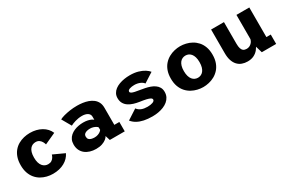

<svg xmlns="http://www.w3.org/2000/svg" viewBox="60 -1317 3131 2133"><g transform="rotate(-30 1625.0 -250.5)"><path d="M350.4 11Q310.6 11 272.1 1.5Q233.5 -8 199.5 -27.8Q165.5 -47.5 139.6 -78.5Q113.7 -109.5 98.9 -152.2Q84 -195 84 -251Q84 -307.5 98.9 -350.5Q113.7 -393.5 139.6 -424.2Q165.5 -455 199.5 -474.2Q233.5 -493.5 272.1 -502.8Q310.6 -512 350.4 -512Q392.7 -512 429.6 -502.8Q466.6 -493.5 497.3 -476.2Q528 -458.9 550.9 -434Q573.7 -409.1 587 -377.4L443.5 -311.7Q439 -329.5 428.5 -348.1Q418.1 -366.8 400 -379.6Q381.9 -392.4 355.1 -392.4Q335.2 -392.4 317.2 -385Q299.1 -377.5 285 -360.9Q270.8 -344.3 262.7 -317.1Q254.6 -289.9 254.6 -251Q254.6 -212.6 262.7 -185.6Q270.8 -158.7 285 -141.6Q299.1 -124.5 317.2 -116.5Q335.2 -108.6 355.1 -108.6Q382 -108.6 400.1 -119.8Q418.1 -131 428.6 -148.1Q439 -165.3 443.4 -182.4L586.6 -116.6Q572.6 -87.4 550 -63.8Q527.4 -40.2 497 -23.5Q466.7 -6.9 429.9 2.1Q393.1 11 350.4 11Z M902.7 11Q861.7 11 826.4 0.2Q791 -10.5 764.2 -31.6Q737.5 -52.8 722.7 -84Q707.9 -115.3 707.9 -156.3Q707.9 -191.2 720.4 -217.7Q732.9 -244.2 754.8 -262.9Q776.7 -281.6 804.1 -293.5Q831.6 -305.3 861.8 -310.6Q892.1 -316 921.6 -316Q953.1 -316 978.3 -310.4Q1003.6 -304.8 1020.8 -296.4Q1038 -288 1045.1 -280.1V-320.6Q1045.1 -336.9 1037.7 -349.1Q1030.3 -361.4 1017 -369.7Q1003.8 -378 985.9 -382.3Q968.1 -386.6 947.1 -386.6Q922.4 -386.6 900 -382.9Q877.6 -379.2 858.5 -373.5Q839.3 -367.9 823.4 -361.3Q807.6 -354.8 796.3 -348.6L728.1 -467.9Q747.2 -478.8 782.6 -488.8Q817.9 -498.7 862.8 -505.4Q907.6 -512 955.6 -512Q990.6 -512 1026.5 -507.2Q1062.3 -502.4 1095 -490.9Q1127.6 -479.4 1153.6 -459.6Q1179.5 -439.8 1194.4 -410.4Q1209.3 -380.9 1209.3 -339.5V-120.3H1273.6V0H1082L1062.7 -61.4Q1055.2 -45.3 1034.7 -28.6Q1014.2 -11.9 981.1 -0.4Q947.9 11 902.7 11ZM951.3 -108.4Q974.5 -108.4 994 -115.4Q1013.6 -122.4 1026.9 -132.5Q1040.2 -142.6 1045.1 -151.4V-182.6Q1039.9 -191.4 1026 -199.8Q1012.1 -208.2 993.1 -214Q974.1 -219.7 953.9 -219.7Q932.9 -219.7 913.3 -214.9Q893.7 -210 881.2 -198.2Q868.7 -186.4 868.7 -164.9Q868.7 -143.4 879.6 -131.1Q890.6 -118.9 909.4 -113.7Q928.3 -108.4 951.3 -108.4Z M1625.4 11Q1565.5 11 1517.4 0.8Q1469.3 -9.4 1433.4 -29.8Q1397.6 -50.2 1374.1 -80.1L1501.9 -162.6Q1511.4 -148.9 1524.4 -139Q1537.4 -129.1 1553.7 -122.3Q1570.1 -115.6 1589.6 -112.5Q1609.1 -109.4 1630.9 -109.4Q1649.7 -109.4 1666.5 -111.9Q1683.4 -114.3 1696.4 -119.1Q1709.5 -123.9 1716.9 -131.2Q1724.3 -138.6 1724.3 -148.4Q1724.3 -161.6 1708.1 -170.8Q1692 -180.1 1660.1 -187.4Q1628.2 -194.7 1579.8 -201.5Q1543.4 -206.9 1509.1 -217.4Q1474.7 -227.9 1447.4 -246Q1420.1 -264.1 1404.1 -291.8Q1388.1 -319.4 1388.1 -358.6Q1388.1 -391.1 1401.8 -416.2Q1415.4 -441.2 1439.3 -459.4Q1463.2 -477.6 1494.5 -489.2Q1525.9 -500.9 1560.9 -506.4Q1596 -512 1631.7 -512Q1691.1 -512 1737.1 -498.8Q1783.1 -485.5 1814.6 -465.3Q1846.1 -445.1 1862 -424.1L1738.6 -344.9Q1732 -355.4 1720.4 -364.1Q1708.8 -372.9 1693.2 -379.5Q1677.7 -386.1 1659.5 -389.7Q1641.3 -393.3 1621.4 -393.3Q1605.7 -393.3 1590.4 -391.2Q1575.1 -389.2 1562.8 -384.8Q1550.4 -380.4 1543 -373.7Q1535.6 -367 1535.6 -357.3Q1535.6 -345.1 1549.9 -337.2Q1564.3 -329.4 1590.6 -323.9Q1616.9 -318.4 1653 -312.7Q1679.6 -308.7 1710.2 -302.5Q1740.9 -296.4 1770.4 -286Q1799.9 -275.6 1824 -259.1Q1848.1 -242.6 1862.7 -218.1Q1877.3 -193.6 1877.3 -159.1Q1877.3 -123.7 1863.5 -96.1Q1849.6 -68.6 1825.2 -48.2Q1800.8 -27.9 1768.6 -14.8Q1736.5 -1.8 1700 4.6Q1663.5 11 1625.4 11Z M2277.1 11Q2241.5 11 2204 2.2Q2166.4 -6.5 2131.8 -25.5Q2097.1 -44.5 2069.5 -75.2Q2041.9 -106 2025.8 -149.5Q2009.7 -193 2009.7 -251Q2009.7 -308.5 2025.8 -352Q2041.9 -395.5 2069.5 -426Q2097.1 -456.5 2131.8 -475.5Q2166.4 -494.5 2204 -503.2Q2241.5 -512 2277.1 -512Q2312.8 -512 2350.3 -503.2Q2387.9 -494.5 2422.5 -475.5Q2457.2 -456.5 2484.8 -426Q2512.4 -395.5 2528.5 -352Q2544.6 -308.5 2544.6 -251Q2544.6 -193 2528.5 -149.5Q2512.4 -106 2484.8 -75.2Q2457.2 -44.5 2422.5 -25.5Q2387.9 -6.5 2350.3 2.2Q2312.8 11 2277.1 11ZM2277.1 -108.6Q2297.6 -108.6 2315.6 -116.8Q2333.6 -124.9 2347.5 -141.9Q2361.4 -158.9 2369.5 -186Q2377.6 -213.1 2377.6 -251Q2377.6 -288.7 2369.5 -315.6Q2361.4 -342.4 2347.5 -359.4Q2333.6 -376.4 2315.6 -384.4Q2297.6 -392.4 2277.1 -392.4Q2257.1 -392.4 2238.9 -384.4Q2220.6 -376.4 2206.8 -359.4Q2192.9 -342.4 2184.8 -315.6Q2176.7 -288.7 2176.7 -251Q2176.7 -213.1 2184.8 -186Q2192.9 -158.9 2206.8 -141.9Q2220.6 -124.9 2238.9 -116.8Q2257.1 -108.6 2277.1 -108.6Z M2846.3 11.1Q2808.1 11.1 2775.6 -0.9Q2743.1 -12.9 2719.6 -38.1Q2696 -63.3 2682.9 -102.7Q2669.8 -142.1 2669.8 -196.9V-500H2834.8V-222.4Q2834.8 -184.4 2842.4 -161Q2850.1 -137.6 2865.9 -126.9Q2881.8 -116.1 2906.4 -116.1Q2925.1 -116.1 2940.8 -123Q2956.4 -129.8 2968.3 -141.6Q2980.3 -153.4 2987.5 -168Q2994.7 -182.7 2996.6 -198L3029.1 -180Q3029.1 -146.6 3018 -113Q3006.9 -79.3 2984.2 -51.1Q2961.6 -22.9 2927.2 -5.9Q2892.9 11.1 2846.3 11.1ZM3031.7 0 2994.9 -123.5V-500H3159.9V-88.1L3135.9 -120.3H3215.9V0Z"/></g></svg>

Font: Trispace Thin
Style: Regular
Weight: 100
Designer: Tyler Finck
Foundry: Etcetera Type Company
Version: Version 1.210